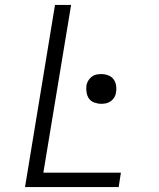

<svg xmlns="http://www.w3.org/2000/svg" viewBox="-20 -755 640 775"><path d="M81 0 202 -735H267L155 -58H468L459 0ZM389 -336Q375 -336 361 -341Q347 -346 339.5 -356.5Q332 -367 329.5 -381.5Q327 -396 329 -411Q331 -421 336.5 -430Q342 -439 350.5 -445.5Q359 -452 369 -454Q379 -456 389 -456Q403 -456 416.5 -451Q430 -446 438 -435.5Q446 -425 448.5 -410.5Q451 -396 448 -381Q447 -371 441.5 -362Q436 -353 427 -346.5Q418 -340 408.5 -338Q399 -336 389 -336Z"/></svg>

Font: Iosevka Light Extended
Style: Italic
Weight: 300
Width: 7
Italic angle: -9°
Monospace: yes
Designer: Belleve Invis
Foundry: Belleve Invis
Version: Version 32.5.0; ttfautohint (v1.8.4)